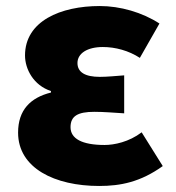

<svg xmlns="http://www.w3.org/2000/svg" viewBox="-20 -603 583 637"><path d="M309 14C380 14 446 1 520 -52L450 -164C408 -132 359 -122 327 -122C252 -122 214 -143 214 -181C214 -218 238 -232 293 -232C324 -232 359 -229 392 -227V-353C366 -351 335 -348 311 -348C263 -348 237 -363 237 -394C237 -426 270 -447 321 -447C363 -447 407 -435 444 -411L509 -525C452 -562 379 -583 311 -583C181 -583 63 -533 63 -419C63 -374 91 -320 149 -301V-296C81 -279 40 -238 40 -163C40 -45 162 14 309 14Z"/></svg>

Font: Noto Sans CJK JP Black
Style: Regular
Weight: 900
Designer: Ryoko NISHIZUKA (kana & ideographs); Paul D. Hunt (Latin, Greek & Cyrillic); Wenlong ZHANG (bopomofo); Sandoll Communica
Foundry: Adobe Systems Incorporated
Version: Version 1.004;PS 1.004;hotconv 1.0.82;makeotf.lib2.5.63406